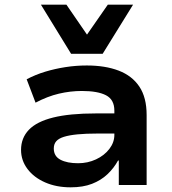

<svg xmlns="http://www.w3.org/2000/svg" viewBox="-20 -791 736 821"><path d="M282 10Q221 10 173 -11Q125 -32 97.5 -68.5Q70 -105 70 -150Q70 -201 103.5 -236Q137 -271 207.5 -288.5Q278 -306 390 -306H488V-220H398Q347 -220 311.5 -216.5Q276 -213 253.5 -206Q231 -199 220.5 -187Q210 -175 210 -156Q210 -123 238.5 -108Q267 -93 314 -93Q355 -93 390.5 -109.5Q426 -126 447.5 -154Q469 -182 469 -214V-318Q469 -365 433.5 -383.5Q398 -402 330 -402Q281 -402 232 -390.5Q183 -379 132 -352L94 -452Q132 -472 173.5 -484.5Q215 -497 260 -504Q305 -511 351 -511Q430 -511 487.5 -489Q545 -467 576 -420.5Q607 -374 607 -299V0H488V-104L485 -105Q467 -72 439.5 -46Q412 -20 373.5 -5Q335 10 282 10ZM284 -561 155 -771H264L352 -643L441 -771H549L419 -561Z"/></svg>

Font: Nunito Sans 7pt SemiExpanded
Style: Bold
Weight: 700
Width: 6
Designer: Vernon Adams
Foundry: Vernon Adams
Version: Version 3.101;gftools[0.9.27]